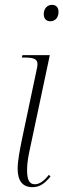

<svg xmlns="http://www.w3.org/2000/svg" viewBox="-20 -764 262 794"><path d="M188 -676C208 -676 222 -691 222 -715C222 -735 210 -744 195 -744C175 -744 161 -728 161 -706C161 -685 173 -676 188 -676ZM114 10C146 10 166 -7 189 -34L182 -41C162 -15 143 -2 124 -2C100 -2 92 -23 92 -60C92 -74 93 -100 102 -140L186 -536H73L70 -526H84C124 -526 135 -517 135 -499C135 -493 134 -484 131 -473L70 -184C62 -143 53 -100 53 -66C53 -17 73 10 114 10Z"/></svg>

Font: Noto Serif Display ExtraCondensed ExtraLight
Style: Italic
Weight: 200
Width: 2
Italic angle: -12°
Designer: Monotype Design Team
Foundry: Monotype Imaging Inc.
Version: Version 2.009